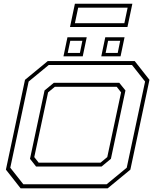

<svg xmlns="http://www.w3.org/2000/svg" viewBox="-20 -1036 854 1056"><path d="M93.5 0 12.5 -103 117.5 -597 242.5 -700H721L802 -597L697 -103L572 0ZM108.5 -22.5H566.5L677 -113.5L778 -587.5L706 -678.5H248L137.5 -587.5L36.5 -113.5ZM178.5 -120 145 -162.5 225 -538.5 276 -580.5H636L670 -538.5L590 -162.5L538.5 -120ZM192.5 -141.5H533L570 -172L646 -528L622 -558.5H281.5L244.5 -528L168.5 -172ZM537 -726 559 -831H665L643 -726ZM329 -726 351 -831H457L435 -726ZM352.5 -745H419.5L433 -811.5H366.5ZM561 -745H627.5L641 -811.5H574.5ZM365 -887.5 392 -1015.5H708L681 -887.5ZM392 -908.5H664L682 -994H410Z"/></svg>

Font: Tourney Expanded ExtraLight
Style: Italic
Weight: 200
Width: 7
Italic angle: -12°
Designer: Tyler Finck
Foundry: Etcetera Type Co
Version: Version 1.010; ttfautohint (v1.8.3)